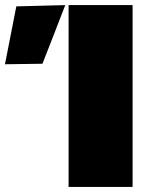

<svg xmlns="http://www.w3.org/2000/svg" viewBox="-168 -733 592 753"><path d="M101 0V-713H352V0ZM-148.5 -481Q-125.5 -597.5 -104 -708L88 -713Q65 -653 42.5 -595.5Q20 -538 -1.5 -483Z"/></svg>

Font: Commissioner Black
Style: Regular
Weight: 900
Designer: Kostas Bartsokas
Foundry: Kostas Bartsokas
Version: Version 1.000; ttfautohint (v1.8.3)